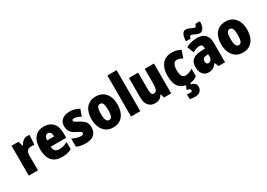

<svg xmlns="http://www.w3.org/2000/svg" viewBox="8 -1806 4283 3080"><g transform="rotate(-30 2149.0 -266.0)"><path d="M345 -563Q369 -563 394 -557L380 -381Q370 -384 357.5 -385.5Q345 -387 326 -387Q281 -387 253.5 -362Q226 -337 226 -276V0H56V-553H185L210 -465H218Q229 -489 248 -511.5Q267 -534 292 -548.5Q317 -563 345 -563Z M656 -562Q761 -562 820.5 -497.5Q880 -433 880 -310V-225H593Q595 -121 695 -121Q738 -121 773.5 -131Q809 -141 850 -164V-30Q779 10 672 10Q550 10 487 -61.5Q424 -133 424 -274Q424 -416 484.5 -489Q545 -562 656 -562ZM661 -436Q633 -436 614.5 -414Q596 -392 594 -341H723Q723 -389 706.5 -412.5Q690 -436 661 -436Z M1316 -170Q1316 -84 1264.5 -37Q1213 10 1113 10Q1067 10 1025.5 3Q984 -4 943 -21V-174Q980 -154 1021.5 -141.5Q1063 -129 1099 -129Q1149 -129 1149 -160Q1149 -170 1142.5 -178.5Q1136 -187 1116 -199Q1096 -211 1055 -230Q999 -257 970.5 -298Q942 -339 942 -400Q942 -478 993.5 -520.5Q1045 -563 1137 -563Q1183 -563 1224 -551Q1265 -539 1309 -516L1265 -393Q1235 -410 1203 -422Q1171 -434 1144 -434Q1106 -434 1106 -409Q1106 -399 1112 -392Q1118 -385 1136.5 -374Q1155 -363 1194 -343Q1251 -314 1283.5 -275Q1316 -236 1316 -170Z M1860 -278Q1860 -201 1835.5 -135Q1811 -69 1757.5 -29.5Q1704 10 1619 10Q1540 10 1486.5 -29Q1433 -68 1406 -133.5Q1379 -199 1379 -278Q1379 -361 1405 -425.5Q1431 -490 1485 -526.5Q1539 -563 1621 -563Q1692 -563 1746 -529.5Q1800 -496 1830 -432.5Q1860 -369 1860 -278ZM1552 -277Q1552 -203 1568 -165Q1584 -127 1620 -127Q1657 -127 1672 -165Q1687 -203 1687 -278Q1687 -352 1672 -389Q1657 -426 1620 -426Q1584 -426 1568 -389Q1552 -352 1552 -277Z M2122 0H1951V-760H2122Z M2694 -553V0H2562L2542 -68H2533Q2490 10 2396 10Q2320 10 2275.5 -41.5Q2231 -93 2231 -193V-553H2402V-248Q2402 -192 2413 -164Q2424 -136 2451 -136Q2498 -136 2510.5 -177Q2523 -218 2523 -289V-553Z M3021 10Q2905 10 2844 -58.5Q2783 -127 2783 -274Q2783 -361 2810.5 -426Q2838 -491 2892.5 -527Q2947 -563 3028 -563Q3075 -563 3114.5 -552.5Q3154 -542 3189 -521L3142 -388Q3115 -404 3089 -412.5Q3063 -421 3036 -421Q2999 -421 2977.5 -383.5Q2956 -346 2956 -274Q2956 -202 2977.5 -167Q2999 -132 3039 -132Q3108 -132 3174 -181V-39Q3142 -15 3104.5 -2.5Q3067 10 3021 10ZM3130 125Q3130 178 3096 209Q3062 240 3000 240Q2972 240 2948.5 237Q2925 234 2906 229V137Q2923 142 2937.5 144Q2952 146 2964 146Q3002 146 3002 118Q3002 85 2935 78L2968 0H3049L3037 33Q3076 39 3103 61.5Q3130 84 3130 125Z M3500 -563Q3589 -563 3640.5 -513Q3692 -463 3692 -363V0H3571L3541 -73H3537Q3508 -30 3474 -10Q3440 10 3383 10Q3336 10 3304.5 -14Q3273 -38 3257 -78.5Q3241 -119 3241 -169Q3241 -258 3293 -301.5Q3345 -345 3444 -349L3522 -352V-364Q3522 -432 3464 -432Q3412 -432 3335 -391L3289 -513Q3332 -537 3385 -550Q3438 -563 3500 -563ZM3488 -245Q3413 -242 3413 -177Q3413 -121 3457 -121Q3484 -121 3503 -143Q3522 -165 3522 -200V-247ZM3672 -772Q3670 -688 3643.5 -646.5Q3617 -605 3578 -605Q3552 -605 3524.5 -617Q3497 -629 3472.5 -640.5Q3448 -652 3430 -652Q3423 -652 3414.5 -642.5Q3406 -633 3403 -604H3317Q3318 -644 3325.5 -682.5Q3333 -721 3353 -746Q3373 -771 3411 -771Q3437 -771 3462 -759.5Q3487 -748 3511.5 -736Q3536 -724 3559 -724Q3569 -724 3575 -735Q3581 -746 3585 -772Z M4262 -278Q4262 -201 4237.5 -135Q4213 -69 4159.5 -29.5Q4106 10 4021 10Q3942 10 3888.5 -29Q3835 -68 3808 -133.5Q3781 -199 3781 -278Q3781 -361 3807 -425.5Q3833 -490 3887 -526.5Q3941 -563 4023 -563Q4094 -563 4148 -529.5Q4202 -496 4232 -432.5Q4262 -369 4262 -278ZM3954 -277Q3954 -203 3970 -165Q3986 -127 4022 -127Q4059 -127 4074 -165Q4089 -203 4089 -278Q4089 -352 4074 -389Q4059 -426 4022 -426Q3986 -426 3970 -389Q3954 -352 3954 -277Z"/></g></svg>

Font: Noto Sans Thai Cond Blk
Style: Regular
Weight: 900
Width: 3
Designer: Monotype Design Team
Foundry: Monotype Imaging Inc.
Version: Version 2.002; ttfautohint (v1.8.4.7-5d5b)